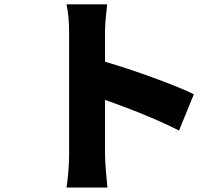

<svg xmlns="http://www.w3.org/2000/svg" viewBox="-20 -802 1017 872"><path d="M293.9 -655.3Q293.9 -726.6 282.2 -782.2H466.8L464.8 -762.7Q457 -698.2 457 -655.3V-521.5Q555.7 -493.2 677.2 -448.7Q798.8 -404.3 860.4 -374L793 -209Q669.9 -272.5 457 -348.6V-97.7Q457 -78.1 460.4 -33.2Q463.9 11.7 467.8 49.8H282.2Q287.1 18.6 290.5 -24.4Q293.9 -67.4 293.9 -97.7Z"/></svg>

Font: Min Sans Black
Style: Regular
Weight: 900
Designer: Jinseong-Kim, NotoSansCJK, Nunito
Foundry: Jinseong-Kim
Version: Version 1.000